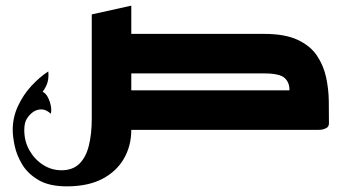

<svg xmlns="http://www.w3.org/2000/svg" viewBox="-20 -460 1210 680"><path d="M305 -240V-409L445 -440V-240ZM216 200Q155 200 117 178Q79 156 59 123Q39 90 32 56.5Q25 23 25 0Q25 -44 43.5 -84Q62 -124 91 -155.5Q120 -187 151 -207Q153 -188 149 -171Q145 -154 131 -135Q142 -130 149.5 -115.5Q157 -101 160 -85Q163 -69 160 -57Q144 -72 128 -72.5Q112 -73 98 -64Q84 -54 75 -39.5Q66 -25 66 1Q66 40 84 72Q102 104 132 123.5Q162 143 198 143Q237 143 260.5 120.5Q284 98 294.5 56.5Q305 15 305 -40V-309L445 -340V0Q445 56 419 101.5Q393 147 342.5 173.5Q292 200 216 200ZM390 0V-140H1005Q1006 -167 988.5 -183.5Q971 -200 915 -200H390V-340H915Q989 -340 1034 -319Q1079 -298 1102.5 -263Q1126 -228 1135 -186Q1144 -144 1144.5 -101.5Q1145 -59 1145 -23Q1145 -11 1135 -6Q1125 -1 1115 -0.5Q1105 0 1105 0Z"/></svg>

Font: Reem Kufi Fun
Style: Bold
Weight: 700
Designer: Khaled Hosny
Version: Version 1.005